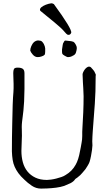

<svg xmlns="http://www.w3.org/2000/svg" viewBox="-20 -1098 634 1130"><path d="M181 -851Q193 -860 205 -860Q209 -860 219 -858Q228 -856 238 -839Q245 -825 246 -813Q246 -799 246 -796Q246 -782 243 -776Q236 -769 225 -766Q214 -762 203 -762H198Q184 -764 173 -776.5Q162 -789 158 -800Q158 -812 164 -826Q170 -841 181 -851ZM355 -850Q359 -857 362 -859Q365 -859 368 -859Q372 -859 377 -858Q404 -856 412 -852Q419 -848 425 -837Q432 -826 432 -814Q432 -805 427 -789Q423 -775 406 -769V-768Q392 -762 384 -762Q383 -762 377 -762Q373 -763 359 -771Q349 -777 347 -781Q345 -786 345 -796V-807Q345 -807 345 -807Q347 -820 349 -833Q350 -844 355 -849ZM399 -905Q393 -889 377 -894Q372 -896 357 -914Q342 -932 301.5 -965.5Q261 -999 219 -1033Q213 -1038 216.5 -1046.5Q220 -1055 234.5 -1063Q249 -1071 266 -1075.5Q283 -1080 289 -1077.5Q295 -1075 297 -1074Q406 -925 399 -905ZM358 -4Q337 3 310 6.5Q283 10 257.5 11Q232 12 222 12Q192 12 167 -5Q142 -22 124 -40Q102 -60 88.5 -78.5Q75 -97 66.5 -116Q58 -135 54.5 -157Q51 -179 50 -207Q50 -287 52 -370Q54 -503 59 -556Q60 -567 60 -578.5Q60 -590 60 -604Q60 -619 59 -634.5Q58 -650 58 -668Q58 -683 62 -691.5Q66 -700 84 -700Q104 -700 114 -693Q124 -686 124 -667Q124 -621 124 -574Q123 -492 118 -449Q116 -431 114 -415Q112 -399 110 -383Q108 -366 108 -350Q108 -346 108.5 -333.5Q109 -321 109 -299Q109 -277 107.5 -254Q106 -231 106 -210Q106 -174 114.5 -143Q123 -112 141.5 -89Q160 -66 188.5 -52.5Q217 -39 256 -39Q265 -39 280 -41Q295 -43 310.5 -47Q326 -51 341 -56Q356 -61 366 -68Q404 -90 425 -128Q442 -157 451 -209Q453 -220 455.5 -231.5Q458 -243 460 -257Q462 -267 463 -277Q464 -287 464 -298Q464 -311 464 -322Q464 -333 465 -343Q468 -390 470 -437Q472 -484 472 -532Q472 -548 470 -580L468 -612Q466 -644 466 -660Q466 -665 469.5 -673Q473 -681 478.5 -688.5Q484 -696 491 -701Q498 -706 504 -706Q511 -706 516 -701Q518 -699 519.5 -696.5Q521 -694 523 -693Q532 -683 535.5 -677Q539 -671 543 -661Q544 -659 544 -657Q544 -656 543.5 -654.5Q543 -653 543 -650Q543 -553 538 -487Q527 -339 526 -327Q525 -310 524 -295Q523 -280 523 -266Q523 -260 523.5 -254.5Q524 -249 524 -242Q524 -233 521.5 -215.5Q519 -198 515.5 -179.5Q512 -161 507 -145Q504 -136 496 -123L491 -115L489 -112Q487 -109 485 -105.5Q483 -102 481 -100Q472 -90 464 -80Q450 -64 446 -62Q440 -57 434 -52Q424 -46 422 -43Q414 -30 395 -20Z"/></svg>

Font: ToneOZ-Tsuipita-TC
Style: Tsuipita-TC
Weight: 400
Designer: :Jeffrey Xuan (Chih-Lin Hsuan)  :
Foundry: jeffreyx@gmail.com, cjkFonts.io
Version: Version 0.24071